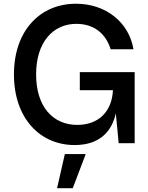

<svg xmlns="http://www.w3.org/2000/svg" viewBox="-20 -757 784 1015"><path d="M374.5 9.8C509.8 9.8 572.3 -65.4 592.3 -158.2L607.4 0H691.9V-375.5H401.9V-280.3H577.1C571.8 -167 501 -96.7 388.2 -96.7C260.7 -96.7 170.9 -191.9 170.9 -363.8C170.9 -536.1 262.2 -630.9 383.3 -630.9C476.6 -630.9 539.6 -579.6 564.9 -496.6H685.5C662.1 -638.7 540 -737.3 381.8 -737.3C192.9 -737.3 53.7 -596.2 53.7 -363.3C53.7 -133.3 190.4 9.8 374.5 9.8ZM281.7 237.8H364.7L433.1 57.6H322.8Z"/></svg>

Font: Raveo Medium
Style: Regular
Weight: 500
Designer: Jakub Foglar, Rasmus Andersson (Inter)
Foundry: Jakubfoglar.com
Version: Version 1.100;Glyphs 3.2.3 (3260)